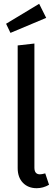

<svg xmlns="http://www.w3.org/2000/svg" viewBox="-20 -978 295 1010"><path d="M186 -958 223 -884 35 -805 12 -853ZM173 12Q128 12 100.5 -16.5Q73 -45 73 -94V-739L161 -749V-96Q161 -61 190 -61Q200 -61 218 -66L238 -6Q207 12 173 12Z"/></svg>

Font: Fira Sans Condensed
Style: Regular
Weight: 400
Width: 3
Designer: Carrois Corporate & Edenspiekermann AG
Foundry: Carrois Corporate GbR & Edenspiekermann AG
Version: Version 4.202;PS 004.202;hotconv 1.0.88;makeotf.lib2.5.64775